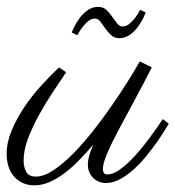

<svg xmlns="http://www.w3.org/2000/svg" viewBox="-49 -535 520 569"><path d="M227.5 -106.4Q205.1 -80.1 183.1 -57.9Q161.1 -35.6 139.4 -19.8Q117.7 -3.9 96.2 5.1Q74.7 14.2 52.7 14.2Q34.2 14.2 19.3 7.6Q4.4 1 -6.6 -11Q-17.6 -22.9 -23.4 -40.3Q-29.3 -57.6 -29.3 -79.1Q-29.3 -112.8 -14.4 -148.4Q0.5 -184.1 23.2 -217.8Q45.9 -251.5 73.5 -281.7Q101.1 -312 126 -335.4L147 -320.8Q129.4 -294.9 107.7 -262.2Q85.9 -229.5 66.7 -194.6Q47.4 -159.7 34.2 -124.8Q21 -89.8 21 -60.1Q21 -40 28.6 -25.9Q36.1 -11.7 57.6 -11.7Q81.1 -11.7 109.1 -30.3Q137.2 -48.8 166.7 -78.6Q196.3 -108.4 225.8 -145.8Q255.4 -183.1 281.7 -221.2Q308.1 -259.3 329.8 -293.9Q351.6 -328.6 365.2 -353L400.9 -335.4Q372.6 -279.8 346.4 -231.7Q320.3 -183.6 300 -145.3Q279.8 -106.9 267.8 -78.6Q255.9 -50.3 255.9 -33.7Q255.9 -26.9 258.8 -22.5Q261.7 -18.1 268.1 -18.1Q286.1 -17.6 307.9 -33.7Q329.6 -49.8 351.8 -74.2Q374 -98.6 395.3 -127.7Q416.5 -156.7 433.6 -182.1L451.2 -168.5Q448.2 -163.6 439 -148.4Q429.7 -133.3 416 -113.8Q402.3 -94.2 384.8 -72.8Q367.2 -51.3 347.7 -33.4Q328.1 -15.6 307.1 -4.2Q286.1 7.3 265.6 7.3Q252.9 7.3 242.9 2.9Q232.9 -1.5 226.1 -8.8Q219.2 -16.1 215.3 -25.9Q211.4 -35.6 211.4 -46.4Q211.4 -59.1 215.6 -74.2Q219.7 -89.4 227.5 -106.4ZM232.4 -480Q221.7 -480 212.2 -472.2Q202.6 -464.4 195.8 -455.1Q187 -444.3 180.2 -430.7L163.6 -438.5Q171.9 -460 183.6 -476.6Q188.5 -483.9 194.6 -490.7Q200.7 -497.6 208 -502.9Q215.3 -508.3 223.6 -511.5Q231.9 -514.6 241.7 -514.6Q256.8 -514.6 266.4 -505.6Q275.9 -496.6 283.4 -485.6Q291 -474.6 297.9 -465.6Q304.7 -456.5 314 -456.5Q324.7 -456.5 334 -464.1Q343.3 -471.7 350.6 -481Q358.9 -491.7 366.2 -505.9L382.8 -498Q374.5 -476.6 362.8 -460Q357.9 -452.6 351.8 -445.8Q345.7 -439 338.4 -433.6Q331.1 -428.2 322.5 -425Q314 -421.9 304.7 -421.9Q290 -421.9 280.3 -430.9Q270.5 -439.9 262.9 -450.9Q255.4 -461.9 248.5 -470.9Q241.7 -480 232.4 -480Z"/></svg>

Font: Parisienne
Style: Regular
Weight: 400
Designer: Astigmatic (AOETI)
Foundry: Astigmatic (AOETI)
Version: Version 1.000